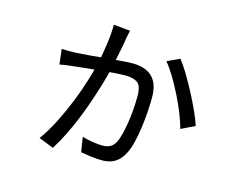

<svg xmlns="http://www.w3.org/2000/svg" viewBox="-94 -760 1189 957"><g transform="rotate(15 500.0 -282.0)"><path d="M468.2 -609.8Q466.1 -597.5 463.5 -587.3Q460.9 -577.1 459.6 -568.1Q457.8 -552.8 451.9 -522.2Q446 -491.5 438.9 -457.5Q431.8 -423.6 425.9 -398.2Q417.9 -364.1 405.2 -320.7Q392.4 -277.3 375.9 -228.5Q359.4 -179.7 339.3 -129.8Q319.3 -79.8 296 -32.9Q272.8 13.9 247.6 53.7L171.1 23.3Q207 -26.4 236.9 -86Q266.7 -145.6 290.7 -206.1Q314.7 -266.6 330.9 -320.1Q347.2 -373.6 356 -410.6Q367 -462.4 374.7 -516.1Q382.5 -569.8 382.7 -617.9ZM747.1 -539.9Q766.3 -516.2 790.1 -476.7Q813.9 -437.3 837.4 -392.4Q860.9 -347.6 879.7 -306.1Q898.4 -264.7 907.2 -235.9L836.9 -201.6Q828.6 -234.5 811.6 -276.9Q794.6 -319.3 772.6 -363.5Q750.5 -407.6 727.2 -446.3Q703.9 -485 682.5 -510ZM162.7 -434.3Q181.8 -433.3 199.2 -433.1Q216.7 -432.9 235 -433.9Q256.8 -434.9 296.6 -438.2Q336.4 -441.5 381.1 -445.8Q425.8 -450.1 464.4 -453.1Q503 -456.1 523.3 -456.1Q563 -456.1 593.7 -443.1Q624.4 -430.1 642.4 -399.5Q660.4 -369 660.4 -316.3Q660.4 -280.9 657.5 -239.6Q654.6 -198.4 648.9 -157.6Q643.3 -116.9 634.6 -81.4Q625.9 -46 613.8 -21.8Q595.8 15.2 568.1 32.8Q540.4 50.5 501.5 50.5Q473.4 50.5 442.5 46.3Q411.7 42.1 389.6 38.5L377.6 -38Q405.8 -29.6 435.5 -25.4Q465.2 -21.2 484.7 -21.2Q502.3 -21.2 519.3 -28.3Q536.3 -35.5 548.8 -57.6Q558 -74.9 565.3 -103.9Q572.6 -132.8 578.1 -167.7Q583.5 -202.6 586.1 -238.3Q588.7 -274 588.7 -303.8Q588.7 -358.1 566.7 -373.3Q544.7 -388.5 503.6 -388.5Q482 -388.5 445.4 -385.8Q408.9 -383.1 367.9 -379.1Q326.9 -375.1 291.3 -371.4Q255.6 -367.7 235.8 -365.3Q220.4 -363.5 202.8 -361.3Q185.1 -359 171.8 -356.2Z"/></g></svg>

Font: Shanggu Sans SC VF
Style: Regular
Weight: 250
Designer: GuiWonder
Version: Version 1.021